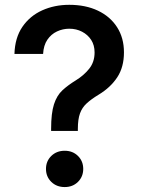

<svg xmlns="http://www.w3.org/2000/svg" viewBox="-20 -757 575 785"><path d="M189 -221.7V-230Q189 -294.4 200.7 -330.6Q212.4 -366.7 235.1 -387.7Q257.8 -408.7 289.6 -428.2Q322.3 -448.2 344.5 -475.8Q366.7 -503.4 366.7 -542.5Q366.7 -572.3 352.8 -593.8Q338.9 -615.2 315.4 -627.4Q292 -639.6 263.2 -639.6Q236.8 -639.6 212.9 -628.4Q189 -617.2 173.6 -594.5Q158.2 -571.8 156.2 -536.6H39.1Q41 -602.5 71.5 -647.2Q102.1 -691.9 152.3 -714.6Q202.6 -737.3 263.2 -737.3Q330.1 -737.3 380.4 -713.4Q430.7 -689.5 458.7 -645.8Q486.8 -602.1 486.8 -543Q486.8 -482.4 459.2 -440.7Q431.6 -398.9 382.8 -369.6Q353 -351.6 334.2 -334.2Q315.4 -316.9 306.9 -293Q298.3 -269 298.3 -230V-221.7ZM244.6 7.8Q211.4 7.8 189.7 -13.4Q168 -34.7 168 -66.4Q168 -98.1 189.7 -119.4Q211.4 -140.6 244.6 -140.6Q277.3 -140.6 298.8 -119.4Q320.3 -98.1 320.3 -66.4Q320.3 -34.7 298.8 -13.4Q277.3 7.8 244.6 7.8Z"/></svg>

Font: Inter Cardless
Style: Medium
Weight: 500
Designer: Rasmus Andersson
Foundry: rsms
Version: Version 4.001;git-9221beed3